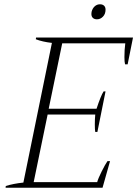

<svg xmlns="http://www.w3.org/2000/svg" viewBox="-20 -875 640 895"><path d="M406 -810Q406 -816 407 -820Q411 -836 421.5 -845.5Q432 -855 446 -855Q458 -855 465 -848.5Q472 -842 472 -830Q472 -810 460 -797.5Q448 -785 432 -785Q420 -785 413 -791.5Q406 -798 406 -810ZM7 -8Q42 -19 89 -24L222 -675Q178 -680 147 -692L148 -700H600L575 -575H563Q560 -586 560 -609Q560 -643 564 -673H270L207 -368H430Q450 -429 463 -449H472L434 -260H424Q422 -270 422 -295Q422 -321 424 -341H202L137 -26H433Q438 -44 454 -76Q470 -108 481 -124H493L458 0H6Z"/></svg>

Font: Trirong ExtraLight
Style: Italic
Weight: 275
Italic angle: -12°
Designer: Katatrad Team
Foundry: CadsonDemak
Version: Version 1.003